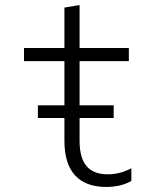

<svg xmlns="http://www.w3.org/2000/svg" viewBox="-20 -730 640 760"><path d="M295 -173V-488H490V-540H295V-710L235 -700V-540H75V-488H235V-173Q235 -82 277 -36Q319 10 400 10Q429 10 454.5 4Q480 -2 500 -14V-64Q477 -52 454 -46Q431 -40 407 -40Q350 -40 322.5 -72.5Q295 -105 295 -173ZM130 -263H430V-313H130Z"/></svg>

Font: CommitMonoV142 ExtLt
Style: Regular
Weight: 200
Monospace: yes
Designer: Eigil Nikolajsen
Foundry: Eigil Nikolajsen
Version: Version 1.142